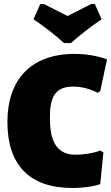

<svg xmlns="http://www.w3.org/2000/svg" viewBox="-20 -927 554 958"><path d="M17 -318C17 -105 126 11 341 11C394 11 440 5 480 -8L496 -166L480 -176C447 -162 393 -155 357 -155C246 -155 229 -250 229 -341C229 -426 245 -495 344 -495C386 -495 430 -484 467 -464L480 -472L514 -631C463 -649 409 -658 352 -658C136 -658 17 -532 17 -318ZM147 -831C207 -790 258 -750 300 -712H334C376 -750 427 -790 487 -831L453 -907H435L317 -847L199 -907H181Z"/></svg>

Font: Luna Sans Black
Style: Regular
Weight: 900
Designer: Juan Pablo del Peral
Foundry: Huerta Tipografica
Version: Version 2.001; ttfautohint (v1.5)